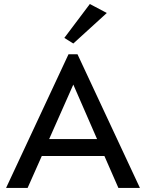

<svg xmlns="http://www.w3.org/2000/svg" viewBox="-20 -920 715 940"><path d="M338.9 -505.9 455.1 -239.3H220.7ZM115.2 0 184.6 -156.2H491.2L559.6 0H665L359.4 -654.3H315.4L9.8 0ZM502.9 -856.4 419.9 -900.4 294.9 -734.4 338.9 -707Z"/></svg>

Font: Sen-gleads
Style: Regular
Weight: 400
Designer: Kosal Sen, Philatype
Foundry: Philatype
Version: Version 1.004; ttfautohint (v1.8.3)